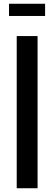

<svg xmlns="http://www.w3.org/2000/svg" viewBox="-20 -1002 288 1022"><path d="M69 0V-810H180V0ZM28 -917V-982H220V-917Z"/></svg>

Font: Oswald
Style: Regular
Weight: 400
Designer: Vernon Adams
Foundry: Vernon Adams
Version: Version 4.103; ttfautohint (v1.8.3)